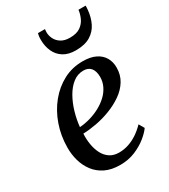

<svg xmlns="http://www.w3.org/2000/svg" viewBox="-196 -887 876 993"><g transform="rotate(-30 242.0 -391.0)"><path d="M428 -92.5Q413.5 -71.5 384 -47.5Q354.5 -23.5 313.8 -6.5Q273 10.5 224 10.5Q172.5 10.5 135.8 -7.2Q99 -25 75.8 -55.5Q52.5 -86 41.5 -124.5Q30.5 -163 31 -204.5Q31.5 -274.5 53.5 -337.2Q75.5 -400 114.8 -448Q154 -496 206.5 -523.8Q259 -551.5 321.5 -551.5Q368 -551.5 398.2 -536.5Q428.5 -521.5 443.5 -495.5Q458.5 -469.5 458.5 -436.5Q458.5 -392 437.5 -358Q416.5 -324 381.2 -299.5Q346 -275 303.8 -258.8Q261.5 -242.5 218.2 -234.5Q175 -226.5 138.5 -225.5Q136.5 -192.5 141.8 -161Q147 -129.5 160 -104Q173 -78.5 195.5 -63.2Q218 -48 250.5 -48Q280.5 -48 308.5 -57.5Q336.5 -67 362 -84.2Q387.5 -101.5 409.5 -124.5ZM301 -508Q266 -508 238 -486Q210 -464 189.5 -427.8Q169 -391.5 156.5 -348.5Q144 -305.5 140 -263.5Q171.5 -265.5 203.2 -274.8Q235 -284 263.2 -299.2Q291.5 -314.5 313.5 -335.2Q335.5 -356 348 -381.8Q360.5 -407.5 360.5 -437Q360 -472 344.8 -490Q329.5 -508 301 -508ZM321 -617.5Q277 -617.5 248 -635.8Q219 -654 204.8 -685.5Q190.5 -717 190.5 -755.5Q190.5 -769.5 192 -778.5Q193.5 -787.5 195 -793H237Q236.5 -789.5 236 -784.8Q235.5 -780 235.5 -773Q235.5 -754.5 245 -735Q254.5 -715.5 274.8 -702.5Q295 -689.5 327.5 -689.5Q367.5 -689.5 390.2 -705.5Q413 -721.5 423.8 -745.8Q434.5 -770 437 -793H479.5Q479.5 -789 479.5 -783Q479.5 -777 478.5 -769Q475 -727.5 458.5 -693Q442 -658.5 408.8 -638Q375.5 -617.5 321 -617.5Z"/></g></svg>

Font: Merriweather 60pt
Style: Italic
Weight: 400
Italic angle: -7.8°
Version: Version 2.101